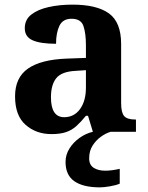

<svg xmlns="http://www.w3.org/2000/svg" viewBox="-20 -569 639 829"><path d="M202 10Q136 10 90.5 -30Q45 -70 45 -153Q45 -234 101 -273Q157 -312 269 -316L351 -319V-374Q351 -424 340.5 -456Q330 -488 289 -488Q251 -488 236.5 -457.5Q222 -427 222 -380Q155 -380 121 -395Q87 -410 87 -447Q87 -484 115 -506Q143 -528 190 -538.5Q237 -549 293 -549Q398 -549 450.5 -511Q503 -473 503 -379V-124Q503 -83 516 -68Q529 -53 563 -53H567V0H381L360 -69H351Q329 -42 309.5 -24.5Q290 -7 265 1.5Q240 10 202 10ZM257 -63Q300 -63 325.5 -98Q351 -133 351 -191V-266L306 -263Q246 -260 223 -231.5Q200 -203 200 -149Q200 -63 257 -63ZM412 240Q339 240 301 213.5Q263 187 263 130Q263 99 280 72Q297 45 324 26Q351 7 381 0H458Q437 6 415.5 21.5Q394 37 379.5 60Q365 83 365 115Q365 143 384.5 155.5Q404 168 434 168Q448 168 463.5 166Q479 164 497 160V224Q481 231 454.5 235.5Q428 240 412 240Z"/></svg>

Font: Noto Serif Tibetan
Style: Bold
Weight: 700
Designer: Monotype Design Team
Foundry: Monotype Imaging Inc.
Version: Version 2.103; ttfautohint (v1.8.4.7-5d5b)